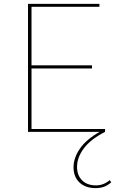

<svg xmlns="http://www.w3.org/2000/svg" viewBox="-20 -678 619 987"><path d="M552 259Q534 275 515 282Q496 289 471 289Q419 289 388.5 260Q358 231 358 182Q358 134 390.5 86.5Q423 39 492 0H124V-658H491V-643H142V-342H453V-326H142V-15H520V0Q447 37 411.5 84Q376 131 376 180Q376 223 402 249Q428 275 474 275Q512 275 544 248Z"/></svg>

Font: Ysabeau Infant Thin
Style: Regular
Weight: 200
Designer: Christian Thalmann (Catharsis Fonts)
Version: Version 0.003